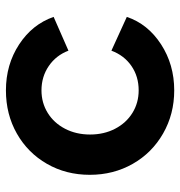

<svg xmlns="http://www.w3.org/2000/svg" viewBox="0 -596 608 648"><g transform="rotate(-90 304.0 -272.0)"><path d="M38 -273Q38 -353 75 -417.5Q112 -482 177 -519Q242 -556 323 -556Q410 -556 478 -511.5Q546 -467 571 -395L457 -345Q441 -387 405 -411.5Q369 -436 323 -436Q281 -436 247 -415Q213 -394 193.5 -356.5Q174 -319 174 -272Q174 -225 193.5 -187.5Q213 -150 247 -129Q281 -108 323 -108Q370 -108 405.5 -132.5Q441 -157 457 -200L571 -148Q547 -77 478.5 -32.5Q410 12 323 12Q243 12 177.5 -25.5Q112 -63 75 -128Q38 -193 38 -273Z"/></g></svg>

Font: Eudoxus Sans
Style: Bold
Weight: 700
Designer: Stijn de Vries
Foundry: tokotype
Version: Version 2.005